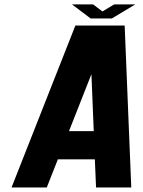

<svg xmlns="http://www.w3.org/2000/svg" viewBox="-20 -832 634 852"><path d="M533.2 -718.8 562.5 0H406.2L400.9 -125H236.8L187.5 0H31.2L314.5 -718.8ZM396 -250 385.7 -502.9 286.1 -250ZM382.3 -750 299.3 -812.5H393.1L434.6 -781.2L486.8 -812.5H580.6L476.1 -750Z"/></svg>

Font: Signwood
Style: Italic
Weight: 400
Italic angle: -10°
Designer: GGBotNet
Foundry: GGBotNet
Version: 0.95